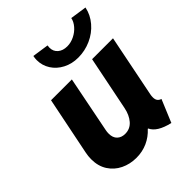

<svg xmlns="http://www.w3.org/2000/svg" viewBox="-212 -880 1012 1012"><g transform="rotate(-45 293.5 -374.0)"><path d="M40 -155.8Q40 -179.2 44.9 -202.1L110.4 -525.4H265.6L203.1 -210Q200.7 -199.2 200.7 -185.5Q200.7 -155.8 217.5 -139.6Q234.4 -123.5 261.7 -123.5Q298.8 -123.5 322.8 -151.1Q346.7 -178.7 355.5 -223.1L416.5 -525.4H572.3L502.4 -176.8Q500.5 -167 500.5 -156.7Q500.5 -141.1 507.1 -131.8Q513.7 -122.6 526.9 -118.7L474.1 7.8Q387.7 -12.2 367.2 -58.1H364.3Q335.4 -26.4 297.4 -9.3Q259.3 7.8 214.4 7.8Q167 7.8 127.2 -11.5Q87.4 -30.8 63.7 -67.6Q40 -104.5 40 -155.8ZM206.5 -728Q206.5 -741.7 209.5 -756.3L301.8 -742.7Q300.3 -734.9 300.3 -727.5Q300.3 -699.2 320.1 -682.4Q339.8 -665.5 372.1 -665.5Q399.4 -665.5 425.5 -678.5Q451.7 -691.4 469.7 -712.4Q487.8 -733.4 492.2 -756.3L584.5 -742.7Q575.2 -696.8 543.9 -660.2Q512.7 -623.5 467 -603Q421.4 -582.5 371.1 -582.5Q324.2 -582.5 286.6 -602.1Q249 -621.6 227.8 -654.8Q206.5 -688 206.5 -728Z"/></g></svg>

Font: Reddit Sans Vanilla ExtraBold
Style: Italic
Weight: 800
Italic angle: -11.25°
Designer: Stephen Hutchings
Version: Version 1.013